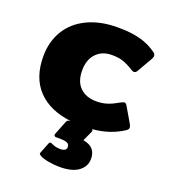

<svg xmlns="http://www.w3.org/2000/svg" viewBox="-134 -594 830 934"><g transform="rotate(20 280.5 -127.5)"><path d="M537 -56Q537 -47 525 -39Q491 -17 452.5 -4Q414 9 366 13Q371 14 371 20Q371 25 369 28L346 78Q380 84 396 102Q412 120 412 152Q412 190 379 215Q346 240 281 240Q254 240 225 235Q196 230 181 222Q172 217 170 214Q168 211 171 204L192 151Q195 144 200 144Q204 144 210 147Q230 157 253 157Q286 157 286 136Q286 121 274 115.5Q262 110 234 110H217Q209 110 206.5 105.5Q204 101 207 94L234 26Q237 18 241.5 15Q246 12 256 12H258Q145 -1 84 -65Q23 -129 23 -239Q23 -315 58 -373Q93 -431 159.5 -463Q226 -495 317 -495Q386 -495 433.5 -482Q481 -469 518 -442Q529 -435 529 -424Q529 -416 521 -403L480 -332Q473 -318 463 -318Q457 -318 444 -326Q417 -343 393.5 -351Q370 -359 335 -359Q285 -359 254.5 -327Q224 -295 224 -239Q224 -182 255 -151.5Q286 -121 340 -121Q372 -121 398 -130Q424 -139 451 -155Q465 -163 471 -163Q480 -163 487 -149L532 -72Q537 -62 537 -56Z"/></g></svg>

Font: Mitr SemiBold
Style: Regular
Weight: 600
Designer: Thanarat Vachiruckul
Foundry: Cadson Demak
Version: Version 1.002